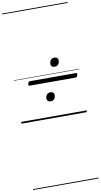

<svg xmlns="http://www.w3.org/2000/svg" viewBox="-196 -1357 1155 2204"><g transform="rotate(-10 381.5 -255.0)"><path d="M169 -413Q159 -413 156 -419Q153 -425 157 -439Q164 -463 184 -463H716Q727 -463 729 -456.5Q731 -450 728 -437Q721 -413 702 -413ZM376 -194Q355 -194 343.5 -204.5Q332 -215 332 -232Q332 -261 347.5 -279Q363 -297 389 -297Q410 -297 421.5 -287Q433 -277 433 -260Q433 -230 418 -212Q403 -194 376 -194ZM490 -577Q469 -577 457.5 -587.5Q446 -598 446 -615Q446 -645 461.5 -663Q477 -681 503 -681Q524 -681 535.5 -671Q547 -661 547 -643Q547 -614 532 -595.5Q517 -577 490 -577ZM0 763H763V773H0ZM0 -20H763V0H0ZM0 -505H763V-500H0ZM0 -1283H763V-1273H0Z"/></g></svg>

Font: Playwrite NL Guides
Style: Regular
Weight: 400
Designer: Veronika Burian, José Scaglione
Foundry: TypeTogether
Version: Version 1.003